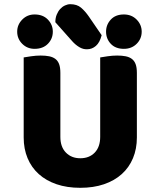

<svg xmlns="http://www.w3.org/2000/svg" viewBox="-20 -880 758 916"><path d="M244 -774Q244 -794 250.5 -810Q257 -826 267 -837Q277 -848 290 -854Q303 -860 315 -860Q347 -860 366.5 -843.5Q386 -827 404 -801L465 -712Q456 -677 437.5 -661Q419 -645 396 -645Q377 -644 358.5 -655Q340 -666 324 -684ZM62 -729Q62 -762 86 -786.5Q110 -811 145 -811Q185 -811 208.5 -786.5Q232 -762 232 -729Q232 -695 208.5 -671Q185 -647 145 -647Q110 -647 86 -671Q62 -695 62 -729ZM486 -729Q486 -762 508.5 -786.5Q531 -811 571 -811Q608 -811 632 -786.5Q656 -762 656 -729Q656 -695 632 -671Q608 -647 571 -647Q531 -647 508.5 -671Q486 -695 486 -729ZM633 -224Q633 -170 614.5 -125.5Q596 -81 561 -49.5Q526 -18 476 -1Q426 16 363 16Q300 16 250 -1Q200 -18 165 -49.5Q130 -81 111.5 -125.5Q93 -170 93 -224V-606Q104 -608 128 -611.5Q152 -615 174 -615Q197 -615 214.5 -611.5Q232 -608 244 -599Q256 -590 262 -574Q268 -558 268 -532V-227Q268 -179 294.5 -152Q321 -125 363 -125Q406 -125 432 -152Q458 -179 458 -227V-606Q469 -608 493 -611.5Q517 -615 539 -615Q562 -615 579.5 -611.5Q597 -608 609 -599Q621 -590 627 -574Q633 -558 633 -532Z"/></svg>

Font: Baloo Paaji
Style: Regular
Weight: 400
Designer: Shuchita Grover and Ek Type
Foundry: Ek Type
Version: Version 1.443;PS 1.000;hotconv 16.6.51;makeotf.lib2.5.65220;